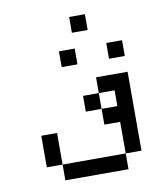

<svg xmlns="http://www.w3.org/2000/svg" viewBox="-74 -874 647 749"><g transform="rotate(-10 250.0 -499.5)"><path d="M250 -625V-687.5H187.5V-625ZM437.5 -625V-687.5H375V-625ZM312.5 -750V-812.5H250V-750ZM125 -250V-187.5H375V-250ZM125 -250Q125 -250 125 -375H62.5Q62.5 -375 62.5 -250ZM375 -250H437.5V-562.5H312.5V-500H250V-437.5H312.5V-375H375Q375 -375 375 -250ZM312.5 -437.5V-500H375V-437.5Z"/></g></svg>

Font: BFUnifontExMono
Style: Regular
Weight: 500
Version: Version 15.0.06